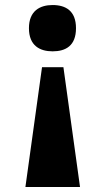

<svg xmlns="http://www.w3.org/2000/svg" viewBox="-20 -563 419 763"><path d="M189 -543C139 -543 95 -520 95 -451C95 -381 139 -359 189 -359C241 -359 282 -381 282 -451C282 -520 241 -543 189 -543ZM232 -296H147L81 180H298Z"/></svg>

Font: Noto Serif Malayalam Black
Style: Regular
Weight: 900
Designer: Indian type Foundry, Jelle Bosma, Monotype Design Team
Foundry: Monotype Imaging Inc.
Version: Version 2.104